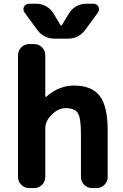

<svg xmlns="http://www.w3.org/2000/svg" viewBox="-20 -1004 642 1004"><path d="M216.8 -78.1Q216.8 -54.7 199.7 -37.6Q182.6 -20.5 159.2 -20.5H131.8Q108.4 -20.5 91.3 -37.6Q74.2 -54.7 74.2 -78.1V-715.8Q74.2 -739.3 91.3 -756.3Q108.4 -773.4 131.8 -773.4H159.2Q182.6 -773.4 199.7 -756.3Q216.8 -739.3 216.8 -715.8V-500Q216.8 -498 218.8 -497.6Q220.7 -497.1 221.7 -498Q288.1 -556.6 367.2 -556.6Q459 -556.6 501 -502.9Q543 -449.2 543 -323.2V-78.1Q543 -54.7 525.9 -37.6Q508.8 -20.5 485.4 -20.5H460.9Q437.5 -20.5 420.4 -37.6Q403.3 -54.7 403.3 -78.1V-303.7Q403.3 -387.7 386.7 -413.1Q370.1 -438.5 322.3 -438.5Q285.2 -438.5 251 -404.8Q216.8 -371.1 216.8 -333ZM295.9 -873Q296.9 -871.1 299.8 -871.1Q302.7 -871.1 303.7 -873L341.8 -935.5Q355.5 -958 379.4 -971.2Q403.3 -984.4 429.7 -984.4H468.8Q486.3 -984.4 495.1 -968.8Q498 -961.9 498 -955.1Q498 -946.3 492.2 -938.5L425.8 -847.7Q391.6 -801.8 334 -801.8H266.6Q209 -801.8 174.8 -847.7L108.4 -938.5Q102.5 -946.3 102.5 -955.1Q102.5 -961.9 105.5 -968.8Q114.3 -984.4 131.8 -984.4H170.9Q197.3 -984.4 220.7 -971.2Q244.1 -958 258.8 -935.5Z"/></svg>

Font: Gen Jyuu Gothic Bold
Style: Bold
Weight: 700
Designer: [Source Han Sans]
Ryoko NISHIZUKA  (kana & ideographs); Paul D. Hunt (Latin, Greek & Cyrillic); Wenlong ZHANG  (bopomofo
Version: Version 1.002.20150607